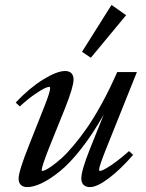

<svg xmlns="http://www.w3.org/2000/svg" viewBox="-20 -745 591 776"><path d="M347.2 -511.7 311.5 -535.6 430.7 -725.1 489.7 -683.6ZM89.8 11.2Q73.2 11.2 64.2 2.2Q55.2 -6.8 55.2 -23.4Q55.2 -52.2 96.2 -155.3L157.2 -309.1Q182.6 -372.6 182.6 -388.7Q182.6 -394 179.2 -394Q172.9 -394 159.2 -387.7Q145.5 -381.3 118.2 -362.3Q90.8 -343.3 59.6 -314.9L43.5 -330.6Q98.6 -389.2 154.3 -423.6Q210 -458 243.2 -458Q259.8 -458 268.6 -449Q277.3 -439.9 277.3 -423.3Q277.3 -394.5 242.7 -307.1L177.7 -146Q148.4 -70.8 148.4 -57.6Q148.4 -54.2 152.3 -54.2Q155.8 -54.2 165 -58.6Q174.3 -63 191.7 -75.4Q209 -87.9 229.7 -106.4Q250.5 -125 277.3 -157Q304.2 -189 331.8 -228.5Q359.4 -268.1 391.6 -326.7Q423.8 -385.3 453.6 -453.6H533.2L407.2 -139.2Q380.4 -71.8 380.4 -58.6Q380.4 -54.2 384.3 -54.2Q394 -54.2 424.8 -74.2Q455.6 -94.2 501.5 -134.3L518.1 -119.1Q467.3 -60.5 419.9 -24.7Q372.6 11.2 343.3 11.2Q327.1 11.2 317.9 2.2Q308.6 -6.8 308.6 -23.4Q308.6 -54.7 341.8 -138.7L399.4 -282.2Q355.5 -204.1 308.8 -144.5Q262.2 -85 221.7 -52.5Q181.2 -20 148.2 -4.4Q115.2 11.2 89.8 11.2Z"/></svg>

Font: Elstob 8pt Medium
Style: Italic
Weight: 500
Italic angle: -20°
Designer: Peter S. Baker
Version: Version 1.015